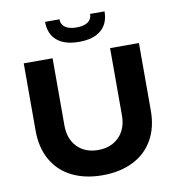

<svg xmlns="http://www.w3.org/2000/svg" viewBox="-94 -954 970 1049"><g transform="rotate(-10 391.5 -430.0)"><path d="M391 10Q295 10 223 -25.5Q151 -61 111.5 -129.5Q72 -198 72 -293V-667H232V-294Q232 -219 275.5 -174.5Q319 -130 391 -130Q463 -130 507 -174.5Q551 -219 551 -294V-667H711V-293Q711 -198 671.5 -129.5Q632 -61 559.5 -25.5Q487 10 391 10ZM391 -730Q311 -730 268.5 -766.5Q226 -803 226 -870H306Q306 -841 328 -825.5Q350 -810 391 -810Q432 -810 454 -825.5Q476 -841 476 -870H556Q556 -803 513.5 -766.5Q471 -730 391 -730Z"/></g></svg>

Font: Madhuban Bold
Style: Regular
Weight: 700
Designer: jaikishan Patel
Foundry: MagicType
Version: Version 1.000